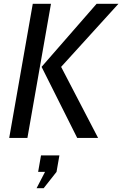

<svg xmlns="http://www.w3.org/2000/svg" viewBox="-20 -720 638 1002"><path d="M151 -700H246L123 0H28ZM197 -371 484 -700H598L299 -371L492 0H383ZM171 262 215 177H179L194 91H290L275 177L208 262Z"/></svg>

Font: Cabin
Style: Italic
Weight: 400
Italic angle: -7°
Designer: Pablo Impallari
Foundry: Pablo Impallari. http://www.impallari.com Igino Marini. http://www.ikern.com
Version: Version 2.200